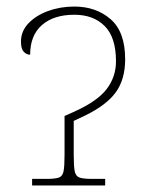

<svg xmlns="http://www.w3.org/2000/svg" viewBox="-20 -566 456 586"><path d="M78 0V-20H122Q148 -20 159.5 -24Q171 -28 174 -43.5Q177 -59 177 -94V-212L204 -224Q276 -256 305 -293.5Q334 -331 334 -379Q334 -452 299.5 -486.5Q265 -521 207 -521Q144 -521 108 -489.5Q72 -458 72 -399Q61 -399 52.5 -408Q44 -417 44 -439Q44 -471 67 -495Q90 -519 127 -532.5Q164 -546 207 -546Q273 -546 317.5 -507.5Q362 -469 362 -385Q362 -324 333.5 -284.5Q305 -245 239 -213L205 -197V-94Q205 -59 208 -43.5Q211 -28 223 -24Q235 -20 261 -20H301V0Z"/></svg>

Font: Noto Serif Thin
Style: Regular
Weight: 100
Designer: Monotype Design Team
Foundry: Monotype Imaging Inc.
Version: Version 2.015